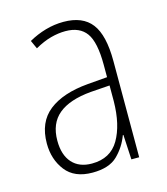

<svg xmlns="http://www.w3.org/2000/svg" viewBox="-88 -608 597 688"><g transform="rotate(-15 210.0 -264.5)"><path d="M210 -539Q281 -539 314 -496Q347 -453 347 -357V0H318L313 -92H311Q296 -51 265 -20.5Q234 10 172 10Q105 10 72.5 -32Q40 -74 40 -133Q40 -212 91.5 -252.5Q143 -293 237 -301L310 -307V-353Q310 -437 285.5 -471Q261 -505 208 -505Q182 -505 154 -497.5Q126 -490 94 -472L80 -503Q110 -520 143 -529.5Q176 -539 210 -539ZM240 -271Q160 -264 119.5 -230.5Q79 -197 79 -133Q79 -80 105 -51Q131 -22 178 -22Q247 -22 278.5 -76Q310 -130 311 -218V-276Z"/></g></svg>

Font: Noto Sans Telugu Condensed ExtraLight
Style: Regular
Weight: 200
Width: 3
Designer: Jelle Bosma - Monotype Design Team
Foundry: Monotype Imaging Inc.
Version: Version 2.005; ttfautohint (v1.8.4.7-5d5b)